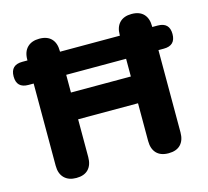

<svg xmlns="http://www.w3.org/2000/svg" viewBox="-104 -834 1042 963"><g transform="rotate(-15 417.0 -352.5)"><path d="M262 -412H573V-504H262ZM178 9Q138 9 115.5 -13.5Q93 -36 93 -77V-504H66Q5 -504 5 -564Q5 -624 66 -624H93V-628Q93 -669 115.5 -691.5Q138 -714 178 -714Q219 -714 240.5 -691.5Q262 -669 262 -628V-624H573V-628Q573 -669 595 -691.5Q617 -714 657 -714Q698 -714 719.5 -691.5Q741 -669 741 -628V-624H769Q830 -624 830 -564Q830 -504 769 -504H741V-77Q741 -36 719.5 -13.5Q698 9 657 9Q616 9 594.5 -13.5Q573 -36 573 -77V-273H262V-77Q262 -36 240.5 -13.5Q219 9 178 9Z"/></g></svg>

Font: Chiron GoRound TC EB
Style: Regular
Weight: 700
Designer: Ryoko NISHIZUKA 西塚涼子 (kana, bopomofo & ideographs); Paul D. Hunt (Latin, Greek & Cyrillic); Sandoll Communications 산돌커뮤니
Foundry: Adobe
Version: Version 1.000;hotconv 1.1.1;makeotfexe 2.6.0